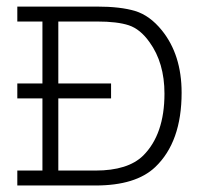

<svg xmlns="http://www.w3.org/2000/svg" viewBox="-20 -570 626 590"><path d="M110.4 -267.6H33.2V-313.5H110.4V-503.9H33.2V-549.8H277.3Q350.6 -549.8 395.5 -536.1Q440.4 -522.5 477.5 -476.6Q538.1 -401.4 538.1 -285.2Q538.1 -133.8 457 -56.6Q397.5 0 273.4 0H33.2V-45.9H110.4ZM321.3 -267.6H159.2V-45.9H273.4Q373 -45.9 419.9 -91.8Q485.4 -157.2 485.4 -282.2Q485.4 -377 439.5 -440.4Q411.1 -480.5 376 -492.2Q340.8 -503.9 278.3 -503.9H159.2V-313.5H321.3Z"/></svg>

Font: Thabit
Style: Regular
Weight: 500
Designer: Regenerated by Nadim Shaikli
Foundry: MAK Alagha
Version: 0.01